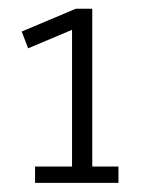

<svg xmlns="http://www.w3.org/2000/svg" viewBox="-20 -679 345 436"><path d="M43.9 -569.3 143.6 -611.3V-300.8H59.6V-263.7H249V-300.8H189.5V-659.2H152.3L29.3 -607.4Z"/></svg>

Font: Yaldevi Colombo Light
Style: Regular
Weight: 300
Designer: Sol Matas, Denzil Rajitha, Kosala Senevirathne and Pathum Egodawatta
Foundry: Mooniak
Version: Version 1.020 ; ttfautohint (v1.6)